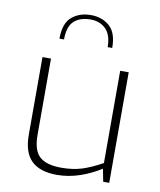

<svg xmlns="http://www.w3.org/2000/svg" viewBox="-86 -836 756 910"><g transform="rotate(10 292.0 -381.0)"><path d="M86 -159V-532H127V-165Q127 -90 160 -60.5Q193 -31 264 -31Q319 -31 362.5 -44.5Q406 -58 460 -88V-532H501V0H472L460 -61Q414 -31 359.5 -12.5Q305 6 249 6Q168 6 127 -33.5Q86 -73 86 -159ZM404 -632H382Q382 -691 353.5 -719Q325 -747 281 -747Q229 -747 200.5 -720.5Q172 -694 172 -632H150Q150 -706 186.5 -737Q223 -768 278 -768Q332 -768 368 -736.5Q404 -705 404 -632Z"/></g></svg>

Font: Exo ExtraLight
Style: Regular
Weight: 275
Designer: Natanael Gama
Foundry: Natanael Gama
Version: Version 1.500; ttfautohint (v1.6)